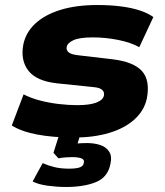

<svg xmlns="http://www.w3.org/2000/svg" viewBox="-20 -537 657 765"><path d="M275 11Q191 11 128 -1Q65 -13 27 -37L74 -161Q103 -146 139.5 -136.5Q176 -127 215 -122.5Q254 -118 288 -118Q336 -118 363 -128Q390 -138 394 -156Q397 -170 387 -179Q377 -188 352 -190L207 -205Q125 -214 93 -255.5Q61 -297 73 -360Q83 -408 120.5 -443Q158 -478 220.5 -497.5Q283 -517 368 -517Q419 -517 462 -511.5Q505 -506 538 -495Q571 -484 591 -469L535 -349Q501 -368 450.5 -378Q400 -388 350 -388Q297 -388 273 -377Q249 -366 246 -351Q243 -338 253 -329Q263 -320 290 -317L427 -301Q512 -291 545.5 -254Q579 -217 565 -144Q554 -95 514.5 -60Q475 -25 413.5 -7Q352 11 275 11ZM243 208Q208 208 170.5 203Q133 198 110 186L150 113Q170 122 195.5 128.5Q221 135 255 135Q283 135 297.5 130Q312 125 314 112Q317 98 303 93.5Q289 89 268 89Q260 89 243 90Q226 91 213 94L193 72L222 -20H306L280 64L247 42Q262 37 283.5 35Q305 33 327 33Q355 33 378.5 40.5Q402 48 414.5 66.5Q427 85 420 116Q410 169 362.5 188.5Q315 208 243 208Z"/></svg>

Font: Nunito Sans 7pt SemiExpanded Black
Style: Italic
Weight: 900
Width: 6
Italic angle: -9°
Designer: Vernon Adams
Foundry: Vernon Adams
Version: Version 3.101;gftools[0.9.27]